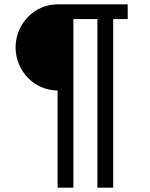

<svg xmlns="http://www.w3.org/2000/svg" viewBox="-20 -718 692 887"><path d="M246 149H319V-630H430V149H503V-630H570V-698H246C138 -698 52 -607 52 -499C52 -391 138 -300 246 -300Z"/></svg>

Font: LVC Sans
Style: Regular
Weight: 400
Designer: Mike Abbink, Paul van der Laan, Pieter van Rosmalen
Foundry: Bold Monday
Version: Version 3.0